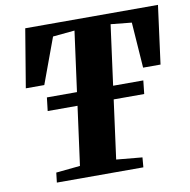

<svg xmlns="http://www.w3.org/2000/svg" viewBox="-82 -824 898 906"><g transform="rotate(-10 367.0 -371.5)"><path d="M118 0 123.5 -47 239 -58.5 324.5 -692 220 -682 139.5 -463.5H51L97.5 -743H733.5L696.5 -463.5H613L597.5 -682L497.5 -692L412.5 -58.5L536.5 -47L532.5 0ZM134 -340 141.5 -404H603.5L596.5 -340Z"/></g></svg>

Font: Merriweather 48pt Black
Style: Italic
Weight: 900
Italic angle: -7.8°
Version: Version 2.101